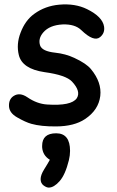

<svg xmlns="http://www.w3.org/2000/svg" viewBox="-20 -540 527 863"><path d="M169.4 115.7Q169.4 59.1 232.4 59.1Q294.9 59.1 294.9 138.2Q294.9 158.7 289.6 180.2Q273.4 245.6 247.8 274.4Q222.2 303.2 199.2 303.2Q189 303.2 175.8 293.5Q162.6 283.7 162.6 265.1Q162.6 246.6 178.2 221.7Q193.8 196.8 204.1 178.2Q171.9 158.7 169.4 121.6Q169.4 118.7 169.4 115.7ZM191.4 -70.3Q300.8 -63 325.2 -98.6Q344.7 -129.4 303.7 -173.3Q276.4 -202.6 179.7 -215.8Q79.6 -230.5 64.5 -293Q52.7 -341.8 72.3 -392.6Q93.3 -448.7 134.3 -478Q182.6 -513.2 246.1 -519Q317.4 -525.4 371.1 -499Q440.9 -464.8 447.8 -420.4Q452.1 -391.1 429.7 -373Q401.9 -350.1 345.2 -404.8Q316.9 -432.1 261.7 -430.2Q202.6 -427.2 174.3 -394Q150.4 -366.2 160.2 -335.9Q168.9 -309.6 228 -303.2Q274.4 -298.3 314 -279.8Q367.7 -254.9 388.7 -229.5Q438 -169.9 430.7 -108.4Q422.9 -45.4 362.3 -4.9Q313.5 27.8 232.4 28.3Q164.1 28.8 121.1 16.6Q94.7 9.3 56.6 -12.7Q22.5 -32.2 20.5 -61.5Q18.6 -93.8 41 -108.4Q68.4 -126.5 103.5 -102.5Q146.5 -73.2 191.4 -70.3Z"/></svg>

Font: Comic Relief LRS
Style: Regular
Weight: 400
Designer: Jeff Davis
Foundry: Loudifier
Version: Version 1.0